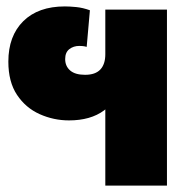

<svg xmlns="http://www.w3.org/2000/svg" viewBox="-20 -578 596 598"><path d="M308 0V-313L347 -317Q346 -265 304 -234Q262 -203 195 -203Q147 -203 103.5 -222.5Q60 -242 33 -282.5Q6 -323 6 -386Q6 -466 52.5 -512Q99 -558 182 -558Q197 -558 217.5 -556Q238 -554 260 -546L250 -432Q243 -434 237.5 -434.5Q232 -435 227 -435Q209 -435 196 -425Q183 -415 183 -394Q183 -372 198.5 -358.5Q214 -345 245 -345Q277 -345 292.5 -361.5Q308 -378 308 -409V-548H500V0Z"/></svg>

Font: Noto Sans Thai Black
Style: Regular
Weight: 900
Version: Version 2.001